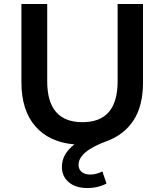

<svg xmlns="http://www.w3.org/2000/svg" viewBox="-20 -720 829 968"><path d="M701 -700V-305Q701 -186 653 -113Q605 -40 517 -8Q376 44 376 111Q376 134 392 147Q408 160 435 160Q451 160 467.5 155.5Q484 151 496 144L517 205Q498 216 472.5 222Q447 228 421 228Q361 228 326.5 198.5Q292 169 292 121Q292 57 355 8Q228 -3 158 -83.5Q88 -164 88 -305V-700H218V-310Q218 -104 396 -104Q573 -104 573 -310V-700Z"/></svg>

Font: mBank SemiBold
Style: Regular
Weight: 600
Designer: Julieta Ulanovsky
Foundry: Julieta Ulanovsky
Version: Version 7.200